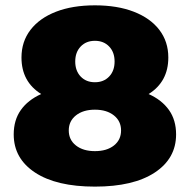

<svg xmlns="http://www.w3.org/2000/svg" viewBox="-20 -690 716 724"><path d="M337.9 13.7Q192.9 13.7 112.3 -39.3Q31.7 -92.3 31.7 -183.1Q31.7 -237.3 58.6 -275.1Q85.4 -313 135.3 -335.4Q61 -381.8 61 -473.1Q61 -533.2 95 -577.4Q128.9 -621.6 191.2 -645.8Q253.4 -669.9 337.9 -669.9Q422.4 -669.9 484.6 -645.8Q546.9 -621.6 580.8 -577.4Q614.7 -533.2 614.7 -473.1Q614.7 -381.8 540.5 -335.4Q590.3 -313 617.2 -275.1Q644 -237.3 644 -183.1Q644 -92.3 563.5 -39.3Q482.9 13.7 337.9 13.7ZM337.9 -379.9Q371.1 -379.9 391.6 -401.4Q412.1 -422.9 412.1 -458Q412.1 -493.2 391.6 -514.6Q371.1 -536.1 337.9 -536.1Q304.7 -536.1 284.2 -514.6Q263.7 -493.2 263.7 -458Q263.7 -422.9 284.2 -401.4Q304.7 -379.9 337.9 -379.9ZM337.9 -120.1Q382.8 -120.1 409.7 -141.4Q436.5 -162.6 436.5 -198.2Q436.5 -233.4 409.4 -254.9Q382.3 -276.4 337.9 -276.4Q293.5 -276.4 266.4 -254.9Q239.3 -233.4 239.3 -198.2Q239.3 -162.6 266.4 -141.4Q293.5 -120.1 337.9 -120.1Z"/></svg>

Font: Bevan
Style: Regular
Weight: 400
Designer: Vernon Adams
Foundry: Vernon Adams
Version: Version 2.100; ttfautohint (v1.8.3)